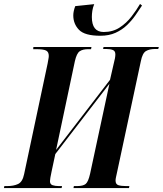

<svg xmlns="http://www.w3.org/2000/svg" viewBox="-54 -952 824 972"><path d="M454 -771Q375 -771 346 -801Q317 -831 317 -874Q317 -895 327 -921L423 -931Q416 -914 413.5 -897.5Q411 -881 411 -866Q411 -790 471 -790Q517 -790 551.5 -812.5Q586 -835 611.5 -868Q637 -901 655 -932L665 -924Q650 -901 631.5 -874.5Q613 -848 588.5 -824.5Q564 -801 531 -786Q498 -771 454 -771ZM-34 0 -32 -10H-17Q15 -10 37.5 -20.5Q60 -31 68 -70L187 -630Q189 -643 191 -652.5Q193 -662 193 -669Q193 -689 179.5 -696Q166 -703 129 -703H114L115 -714H409L407 -703H392Q365 -703 349.5 -692.5Q334 -682 325 -642L230 -193L503 -548L522 -631Q530 -660 530 -677Q530 -694 517 -699Q504 -704 484 -704H468L470 -714H750L747 -704H731Q703 -704 685 -693.5Q667 -683 659 -642L538 -77Q535 -63 533 -54Q531 -45 531 -38Q531 -19 545.5 -14.5Q560 -10 585 -10H601L599 0H318L320 -10H336Q367 -10 380 -21Q393 -32 402 -72L500 -528L226 -172L207 -83Q203 -64 201 -52.5Q199 -41 199 -35Q199 -19 212 -14.5Q225 -10 244 -10H260L258 0Z"/></svg>

Font: Noto Serif Display ExtraCondensed
Style: Bold Italic
Weight: 700
Width: 2
Italic angle: -12°
Designer: Monotype Design Team
Foundry: Monotype Imaging Inc.
Version: Version 2.009